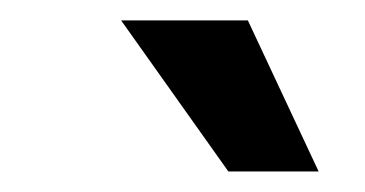

<svg xmlns="http://www.w3.org/2000/svg" viewBox="-20 -770 357 188"><path d="M292 -602.1H203.6L98.6 -750H222.7Z"/></svg>

Font: Roboto Medium
Style: Italic
Weight: 500
Italic angle: -12°
Designer: Google
Version: Version 2.134; 2016